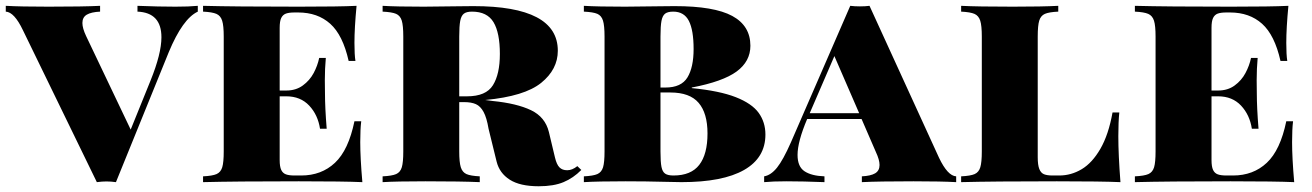

<svg xmlns="http://www.w3.org/2000/svg" viewBox="-38 -628 4524 662"><path d="M644 -607.9V-587.9Q591.8 -563.5 543.9 -448.2L361.8 0Q343.8 -2.4 329.1 -2.4Q314.5 -2.4 295.9 0L41 -523.9Q11.2 -586.4 -18.1 -587.9V-607.9Q33.2 -605 128.9 -605Q250 -605 307.1 -607.9V-587.9Q276.4 -586.4 261.2 -577.4Q246.1 -568.4 246.1 -548.8Q246.1 -530.8 258.8 -503.9L412.6 -181.2L481 -350.1Q518.6 -442.9 518.6 -499.5Q518.6 -584.5 436 -587.9V-607.9Q510.7 -605 566.9 -605Q614.3 -605 644 -607.9Z M1211.4 0Q1146.5 -2.9 992.2 -2.9Q772.5 -2.9 662.1 0V-20Q694.3 -21.5 708.7 -27.8Q723.1 -34.2 728.3 -51.3Q733.4 -68.4 733.4 -106V-502Q733.4 -539.6 728 -556.6Q722.7 -573.7 708.3 -580.1Q693.8 -586.4 662.1 -587.9V-607.9Q772.5 -605 992.2 -605Q1132.3 -605 1191.4 -607.9Q1184.1 -531.7 1184.1 -480Q1184.1 -439 1187.5 -418H1164.1Q1144 -507.3 1100.6 -546.1Q1057.1 -585 990.2 -585H977.5Q958.5 -585 947.8 -581.1Q937 -577.1 931.6 -565.9Q926.3 -554.7 926.3 -532.2V-315.9H949.2Q982.4 -315.9 1006.1 -333.3Q1029.8 -350.6 1043.5 -376.2Q1057.1 -401.9 1062.5 -428.2H1085.4Q1082 -391.1 1082 -351.6L1082.5 -306.2Q1082.5 -257.3 1088.4 -184.1H1065.4Q1058.1 -231.9 1028.1 -263.9Q998 -295.9 949.2 -295.9H926.3V-76.2Q926.3 -53.7 931.6 -42.2Q937 -30.8 947.8 -26.9Q958.5 -22.9 977.5 -22.9H1000.5Q1070.3 -22.9 1116.9 -66.7Q1163.6 -110.4 1184.1 -210H1207.5Q1204.1 -183.1 1204.1 -138.2Q1204.1 -83 1211.4 0Z M1819.3 14.2Q1754.9 14.2 1719.5 -8.5Q1684.1 -31.2 1674.3 -70.8L1646.5 -184.1Q1640.1 -222.2 1629.4 -241.9Q1618.7 -261.7 1603 -268.8Q1587.4 -275.9 1562.5 -275.9H1545.4V-106Q1545.4 -68.4 1550.8 -51.3Q1556.2 -34.2 1570.3 -27.8Q1584.5 -21.5 1616.2 -20V0Q1551.8 -2.9 1429.2 -2.9Q1329.6 -2.9 1281.2 0V-20Q1313.5 -21.5 1327.9 -27.8Q1342.3 -34.2 1347.4 -51.3Q1352.5 -68.4 1352.5 -106V-502Q1352.5 -540 1347.2 -557.1Q1341.8 -574.2 1327.6 -580.3Q1313.5 -586.4 1281.2 -587.9V-607.9Q1329.6 -605 1423.3 -605Q1443.8 -605 1544.9 -606.4L1594.2 -606.9Q1885.3 -606.9 1885.3 -453.1Q1885.3 -388.7 1827.9 -342.3Q1770.5 -295.9 1634.8 -283.2L1660.6 -279.8Q1744.1 -271.5 1793 -248Q1841.8 -224.6 1854.5 -172.9L1875.5 -85Q1881.3 -60.5 1891.1 -50.8Q1900.9 -41 1917.5 -41Q1935.1 -41 1952.6 -55.2L1966.3 -42Q1939 -14.2 1905 0Q1871.1 14.2 1819.3 14.2ZM1545.4 -502V-295.9H1572.3Q1637.7 -295.9 1661.6 -334.2Q1685.5 -372.6 1685.5 -441.9Q1685.5 -515.1 1663.6 -551.5Q1641.6 -587.9 1589.4 -587.9Q1570.3 -587.9 1561.3 -580.8Q1552.2 -573.7 1548.8 -555.9Q1545.4 -538.1 1545.4 -502Z M2601.1 -164.1Q2601.1 -84 2527.6 -42Q2454.1 0 2311.5 0L2259.3 -1Q2188 -2.9 2119.1 -2.9Q2023.4 -2.9 1975.1 0V-20Q2007.3 -21.5 2021.7 -27.8Q2036.1 -34.2 2041.3 -51.3Q2046.4 -68.4 2046.4 -106V-502Q2046.4 -540 2041 -557.1Q2035.6 -574.2 2021.5 -580.3Q2007.3 -586.4 1975.1 -587.9V-607.9Q2023.4 -605 2117.2 -605Q2137.7 -605 2238.8 -606.4L2288.1 -606.9Q2424.3 -606.9 2486.8 -573Q2549.3 -539.1 2549.3 -470.2Q2549.3 -416.5 2502 -381.6Q2454.6 -346.7 2347.2 -326.2V-324.2Q2442.9 -314.9 2498.8 -293Q2554.7 -271 2577.9 -238.8Q2601.1 -206.5 2601.1 -164.1ZM2239.3 -502V-326.2H2256.3Q2311 -326.2 2332.3 -361.1Q2353.5 -396 2353.5 -459Q2353.5 -523.9 2337.2 -555.9Q2320.8 -587.9 2283.2 -587.9Q2264.2 -587.9 2255.1 -580.8Q2246.1 -573.7 2242.7 -555.9Q2239.3 -538.1 2239.3 -502ZM2401.4 -168Q2401.4 -237.8 2370.8 -273.4Q2340.3 -309.1 2273.4 -309.1H2239.3V-106Q2239.3 -69.3 2242.7 -52.5Q2246.1 -35.6 2255.4 -29.3Q2264.6 -22.9 2284.2 -22.9Q2344.7 -22.9 2373 -59.6Q2401.4 -96.2 2401.4 -168Z M3258.8 -20V0Q3207.5 -2.9 3111.8 -2.9Q2990.7 -2.9 2933.6 0V-20Q2964.4 -21.5 2979.5 -30.5Q2994.6 -39.6 2994.6 -59.1Q2994.6 -77.1 2981.9 -104L2932.6 -217.8H2745.1Q2711.9 -139.6 2711.9 -93.8Q2711.9 -53.2 2736.1 -37.4Q2760.3 -21.5 2804.7 -20V0Q2730 -2.9 2673.8 -2.9Q2627 -2.9 2596.7 0V-20Q2620.1 -23.9 2641.1 -50Q2662.1 -76.2 2689 -137.2L2893.6 -607.9Q2908.7 -606 2926.8 -606Q2945.8 -606 2960 -607.9L3199.7 -84Q3229.5 -21.5 3258.8 -20ZM2838.9 -434.6 2753.9 -237.8H2924.3Z M3540 -502V-85.9Q3540 -59.1 3545.4 -45.4Q3550.8 -31.7 3561.5 -27.3Q3572.3 -22.9 3591.3 -22.9H3614.3Q3655.3 -22.9 3691.7 -44.7Q3728 -66.4 3756.1 -115Q3784.2 -163.6 3797.9 -240.2H3821.3Q3817.9 -209 3817.9 -158.2Q3817.9 -94.7 3825.2 0Q3760.3 -2.9 3606 -2.9Q3386.2 -2.9 3275.9 0V-20Q3308.1 -21.5 3322.5 -27.8Q3336.9 -34.2 3342 -51.3Q3347.2 -68.4 3347.2 -106V-502Q3347.2 -539.6 3341.8 -556.6Q3336.4 -573.7 3322 -580.1Q3307.6 -586.4 3275.9 -587.9V-607.9Q3333 -605 3454.1 -605Q3556.2 -605 3610.8 -607.9V-587.9Q3578.6 -586.4 3564.5 -580.1Q3550.3 -573.7 3545.2 -556.9Q3540 -540 3540 -502Z M4424.3 0Q4359.4 -2.9 4205.1 -2.9Q3985.4 -2.9 3875 0V-20Q3907.2 -21.5 3921.6 -27.8Q3936 -34.2 3941.2 -51.3Q3946.3 -68.4 3946.3 -106V-502Q3946.3 -539.6 3940.9 -556.6Q3935.5 -573.7 3921.1 -580.1Q3906.7 -586.4 3875 -587.9V-607.9Q3985.4 -605 4205.1 -605Q4345.2 -605 4404.3 -607.9Q4397 -531.7 4397 -480Q4397 -439 4400.4 -418H4377Q4356.9 -507.3 4313.5 -546.1Q4270 -585 4203.1 -585H4190.4Q4171.4 -585 4160.6 -581.1Q4149.9 -577.1 4144.5 -565.9Q4139.2 -554.7 4139.2 -532.2V-315.9H4162.1Q4195.3 -315.9 4219 -333.3Q4242.7 -350.6 4256.3 -376.2Q4270 -401.9 4275.4 -428.2H4298.3Q4294.9 -391.1 4294.9 -351.6L4295.4 -306.2Q4295.4 -257.3 4301.3 -184.1H4278.3Q4271 -231.9 4241 -263.9Q4210.9 -295.9 4162.1 -295.9H4139.2V-76.2Q4139.2 -53.7 4144.5 -42.2Q4149.9 -30.8 4160.6 -26.9Q4171.4 -22.9 4190.4 -22.9H4213.4Q4283.2 -22.9 4329.8 -66.7Q4376.5 -110.4 4397 -210H4420.4Q4417 -183.1 4417 -138.2Q4417 -83 4424.3 0Z"/></svg>

Font: TypoPRO Playfair Display SC
Style: Regular
Weight: 900
Designer: Claus Eggers Sørensen
Foundry: Claus Eggers Sørensen
Version: Version 1.004;PS 001.004;hotconv 1.0.70;makeotf.lib2.5.58329